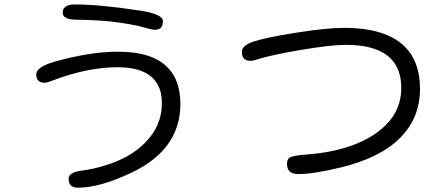

<svg xmlns="http://www.w3.org/2000/svg" viewBox="-20 -786 2040 881"><path d="M323.2 -765.6Q290 -765.6 277.3 -752Q267.6 -743.2 267.6 -727.5Q267.6 -711.9 283.2 -704.1Q297.9 -696.3 326.2 -695.8Q354.5 -695.3 381.3 -694.3Q408.2 -693.4 433.1 -691.9Q458 -690.4 482.4 -688Q506.8 -685.5 529.8 -682.1Q552.7 -678.7 575.2 -674.8Q619.1 -667 659.2 -655.3Q678.7 -649.4 689.5 -649.4Q709 -649.4 718.3 -658.7Q727.5 -668 727.5 -690.4Q727.5 -698.2 719.7 -705.1Q699.2 -725.6 623 -737.3Q437.5 -765.6 323.2 -765.6ZM353.5 -2.9Q294.9 4.9 294.9 34.2Q294.9 54.7 305.2 64.9Q315.4 75.2 337.9 75.2Q436.5 75.2 578.1 8.8Q807.6 -97.7 807.6 -308.6Q807.6 -418.9 748 -477.5Q677.7 -548.8 521.5 -548.8Q392.6 -548.8 226.6 -502Q146.5 -477.5 146.5 -445.3Q146.5 -416 167 -409.2Q173.8 -406.2 185.1 -406.2Q196.3 -406.2 222.7 -417Q381.8 -477.5 519.5 -477.5Q692.4 -477.5 718.8 -356.4Q722.7 -335 722.7 -310.5Q722.7 -208 644.5 -129.9Q575.2 -59.6 454.1 -24.4Q406.2 -9.8 353.5 -2.9Z M1907.2 -377.9Q1907.2 -502.9 1837.9 -571.3Q1752 -658.2 1557.6 -658.2Q1480.5 -658.2 1340.3 -636.2Q1200.2 -614.3 1141.6 -594.7Q1089.8 -577.1 1089.8 -547.9Q1089.8 -520.5 1107.4 -511.7Q1115.2 -506.8 1127.9 -506.8Q1140.6 -506.8 1161.1 -513.7Q1230.5 -535.2 1364.3 -557.6Q1498 -580.1 1568.4 -580.1Q1710 -580.1 1772.5 -517.6Q1821.3 -468.8 1821.3 -381.8Q1821.3 -283.2 1750 -211.9Q1681.6 -143.6 1561.5 -107.4Q1483.4 -84 1387.7 -77.1Q1323.2 -72.3 1308.6 -62.5Q1296.9 -54.7 1296.9 -33.2Q1296.9 -11.7 1309.1 0.5Q1321.3 12.7 1348.6 12.7Q1418.9 12.7 1543 -17.6Q1722.7 -60.5 1814.9 -152.3Q1907.2 -244.1 1907.2 -377.9Z"/></svg>

Font: FakePearl
Style: Light
Weight: 350
Version: Version 1.2